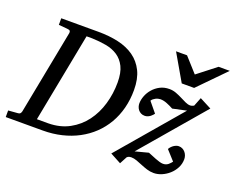

<svg xmlns="http://www.w3.org/2000/svg" viewBox="-133 -923 1404 1152"><g transform="rotate(20 569.0 -347.0)"><path d="M544.9 -423.8Q544.9 -486.3 525.9 -524.4Q506.8 -562.5 474.6 -583.5Q442.4 -604.5 399.9 -612.1Q357.4 -619.6 311 -621.1H274.9L165 -51.8H237.8Q313.5 -52.7 371.1 -84.2Q428.7 -115.7 467.3 -167.5Q505.9 -219.2 525.4 -285.9Q544.9 -352.5 544.9 -423.8ZM652.8 -415Q652.8 -353.5 638.7 -298.8Q624.5 -244.1 597.7 -198Q570.8 -151.9 532.5 -115.2Q494.1 -78.6 446 -53Q397.9 -27.3 341.1 -13.7Q284.2 0 220.2 0H-15.1V-42L46.9 -46.9Q56.6 -47.9 60.5 -52.5Q64.5 -57.1 66.9 -65.9L170.9 -604Q172.4 -612.3 168.5 -617.7Q164.6 -623 150.9 -624L95.2 -628.9V-670.9H334Q402.3 -670.9 460.7 -657.7Q519 -644.5 561.8 -614.3Q604.5 -584 628.7 -535.2Q652.8 -486.3 652.8 -415ZM781.7 -70.8 865.7 -92.8Q876 -88.9 889.2 -83.3Q902.3 -77.6 916.3 -72.3Q930.2 -66.9 943.4 -63Q956.5 -59.1 966.8 -59.1Q977.5 -59.1 985.6 -62.3Q993.7 -65.4 999.8 -70.3Q1005.9 -75.2 1010.7 -80.8Q1015.6 -86.4 1020 -91.8L964.8 -152.8Q969.7 -161.6 976.6 -168.7Q983.4 -175.8 991 -180.7Q998.5 -185.5 1006.3 -188.2Q1014.2 -190.9 1021 -190.9Q1034.7 -190.9 1045.2 -185.3Q1055.7 -179.7 1063 -170.9Q1070.3 -162.1 1074.2 -150.9Q1078.1 -139.6 1078.1 -128.9Q1078.1 -98.6 1064.7 -72.8Q1051.3 -46.9 1030 -28.1Q1008.8 -9.3 983.2 1.5Q957.5 12.2 933.1 12.2Q910.2 12.2 889.4 5.6Q868.7 -1 849.4 -9Q830.1 -17.1 811.5 -23.9Q793 -30.8 774.9 -30.8Q771 -30.8 763.4 -29.3Q755.9 -27.8 749 -21L724.1 25.9L654.8 -11.2L994.1 -408.2L905.8 -389.2Q885.3 -400.4 863.3 -409.2Q841.3 -418 820.8 -418Q814.5 -418 806.6 -416Q798.8 -414.1 791.5 -410.4Q784.2 -406.7 777.6 -401.4Q771 -396 767.1 -389.2L819.8 -325.2Q817.9 -322.3 813 -316.7Q808.1 -311 801 -305.4Q793.9 -299.8 784.7 -295.9Q775.4 -292 765.1 -292Q751 -292 740.5 -297.6Q730 -303.2 723.1 -312Q716.3 -320.8 713.1 -331.3Q710 -341.8 710 -351.1Q710 -374 719.5 -399.2Q729 -424.3 747.3 -445.6Q765.6 -466.8 791.7 -480.5Q817.9 -494.1 851.1 -494.1Q873.5 -494.1 894.3 -486.3Q915 -478.5 933.6 -469Q952.1 -459.5 969 -451.7Q985.8 -443.8 1001 -443.8Q1003.9 -443.8 1009.3 -445.1Q1014.6 -446.3 1023.9 -451.2L1045.9 -506.8L1121.1 -467.8ZM987.3 -550.8H908.2L810.1 -720.2H880.4L963.4 -627.9L1082 -720.2H1153.3Z"/></g></svg>

Font: Charis SIL
Style: Italic
Weight: 400
Italic angle: -11°
Foundry: SIL International
Version: Version 4.112